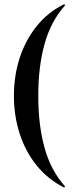

<svg xmlns="http://www.w3.org/2000/svg" viewBox="-20 -745 349 883"><path d="M44 -304Q44 -398 71 -480Q98.1 -562 149.3 -625.5Q200.5 -689 273.7 -725Q276 -726 278 -723.5Q280 -721 278 -719Q214 -647 185 -543Q156 -439 156 -304Q156 -169 185 -65Q214 39 278 111Q280 112 278 115Q276 118 274 117Q200.7 80 149.4 17Q98.1 -46 71.1 -128.5Q44 -211 44 -304Z"/></svg>

Font: Cormorant Light
Style: Regular
Weight: 300
Designer: Christian Thalmann (Catharsis Fonts)
Foundry: Catharsis Fonts
Version: Version 4.000